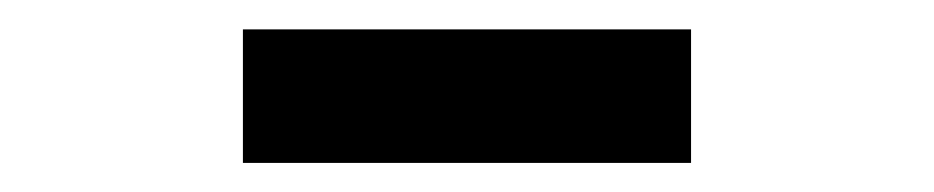

<svg xmlns="http://www.w3.org/2000/svg" viewBox="-20 -780 642 132"><path d="M147 -668H455.1V-759.8H147Z"/></svg>

Font: Hack
Style: Bold
Weight: 700
Monospace: yes
Designer: Christopher Simpkins
Foundry: Christopher Simpkins
Version: Version 2.010